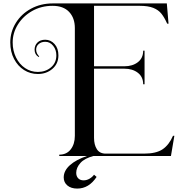

<svg xmlns="http://www.w3.org/2000/svg" viewBox="-20 -816 1060 1121"><path d="M998 -23 978 95H326V87Q369 87 393 56Q417 25 417 -23V-652Q417 -711 383.5 -746.5Q350 -782 287 -782Q221 -782 168 -752Q115 -722 84.5 -673Q54 -624 54 -568Q54 -520 73.5 -480.5Q93 -441 126.5 -418.5Q160 -396 201 -396Q246 -396 277.5 -422.5Q309 -449 309 -493Q309 -525 290.5 -548.5Q272 -572 244 -572Q221 -572 206 -559Q191 -546 191 -526Q191 -514 196.5 -503.5Q202 -493 209 -487L206 -483Q182 -497 182 -526Q182 -551 198.5 -567.5Q215 -584 244 -584Q276 -584 298.5 -559Q321 -534 321 -493Q321 -444 286 -414Q251 -384 201 -384Q157 -384 120.5 -407Q84 -430 62 -472Q40 -514 40 -568Q40 -630 72.5 -682.5Q105 -735 161.5 -765.5Q218 -796 287 -796H954L964 -678H956Q940 -714 922.5 -736Q905 -758 875 -770Q845 -782 796 -782H529V-429H706Q754 -429 785 -453Q816 -477 816 -520H824V-324H816Q816 -367 785 -391Q754 -415 706 -415H529V-11Q529 29 545.5 55Q562 81 598 81H820Q892 81 929.5 55.5Q967 30 990 -23ZM425 193Q425 213 436.5 225Q448 237 468 237Q486 237 502.5 227.5Q519 218 529 204L544 217Q499 285 431 285Q395 285 373.5 267Q352 249 352 220Q352 181 388 148.5Q424 116 490 94H528Q474 108 449.5 135.5Q425 163 425 193Z"/></svg>

Font: Myanmar April Display
Style: Regular
Weight: 400
Designer: Khon Soe Zaw Thu
Foundry: Myanmar OS
Version: Version 2.50 April 12, 2019